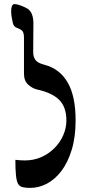

<svg xmlns="http://www.w3.org/2000/svg" viewBox="-20 -904 419 937"><path d="M55 -124Q69 -123 77 -122Q85 -121 100 -121Q145 -121 182 -137.5Q219 -154 246.5 -182Q274 -210 289 -245Q304 -280 304 -316Q304 -381 269.5 -416Q235 -451 162 -467Q139 -472 118 -490.5Q97 -509 97 -545Q97 -575 97 -602.5Q97 -630 97 -658.5Q97 -687 97 -719Q97 -745 88.5 -753.5Q80 -762 63 -768Q52 -772 47 -780.5Q42 -789 38 -815Q35 -830 34.5 -845.5Q34 -861 37.5 -872.5Q41 -884 51 -884Q67 -883 85.5 -875.5Q104 -868 117 -860Q131 -849 137 -831Q143 -813 143 -791Q143 -759 142.5 -718.5Q142 -678 142 -649Q142 -627 153 -611.5Q164 -596 197 -588Q272 -568 310.5 -501Q349 -434 349 -317Q349 -235 330 -173Q311 -111 280 -70Q249 -29 209.5 -8Q170 13 127 13Q105 13 90.5 9.5Q76 6 68.5 -6.5Q61 -19 58 -47.5Q55 -76 55 -124Z"/></svg>

Font: Noto Rashi Hebrew Medium
Style: Regular
Weight: 500
Version: Version 1.006